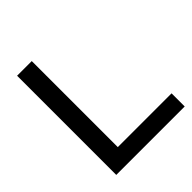

<svg xmlns="http://www.w3.org/2000/svg" viewBox="-194 -841 972 972"><g transform="rotate(-45 292.0 -355.0)"><path d="M82 0V-710H187V-94H572V0Z"/></g></svg>

Font: Rising Sun Medium
Style: Regular
Weight: 500
Designer: Matt McInerney, Pablo Impallari, Rodrigo Fuenzalida (Raleway font), Stephen Hutchings (Greek), Cristiano Sobral (main ch
Foundry: The Rising Sun Project Authors
Version: Version 4.327; ttfautohint (v1.8.4.7-5d5b-dirty)